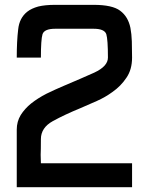

<svg xmlns="http://www.w3.org/2000/svg" viewBox="-20 -780 620 800"><path d="M150.4 -540Q116.2 -540 49.8 -540Q49.8 -608.4 55.7 -657.2Q60.5 -705.1 93.8 -731.4Q111.3 -745.1 139.6 -752.9Q168 -759.8 210 -759.8Q263.7 -759.8 370.1 -759.8Q448.2 -759.8 480.5 -735.4Q513.7 -710.9 523.4 -664.1Q528.3 -638.7 529.3 -607.4Q530.3 -577.1 530.3 -540Q530.3 -490.2 506.8 -456.1Q483.4 -420.9 448.2 -396.5Q418.9 -375 383.8 -359.4Q348.6 -343.8 314.5 -329.1Q250 -302.7 200.2 -275.4Q150.4 -248 150.4 -200.2Q150.4 -155.3 149.4 -134.8Q149.4 -115.2 150.4 -99.6Q276.4 -99.6 530.3 -99.6Q530.3 -66.4 530.3 0Q370.1 0 49.8 0Q49.8 -80.1 49.8 -240.2Q49.8 -273.4 66.4 -300.8Q83 -327.1 109.4 -348.6Q137.7 -371.1 173.8 -389.6Q210 -407.2 247.1 -422.9Q316.4 -452.1 373 -477.5Q429.7 -503.9 429.7 -540Q429.7 -615.2 422.9 -637.7Q415 -660.2 370.1 -660.2Q316.4 -660.2 210 -660.2Q165 -660.2 157.2 -637.7Q150.4 -615.2 150.4 -540Z"/></svg>

Font: Alibu-Mazigh Belkasim 1
Style: Bold
Weight: 400
Designer: Mazigh Moubarik Belkasim
Version: Version 1.0